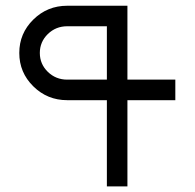

<svg xmlns="http://www.w3.org/2000/svg" viewBox="-20 -665 694 685"><path d="M361.3 -380.9V-571.3H219.7Q179.2 -571.3 150.6 -543.5Q122.1 -515.6 122.1 -476.1Q122.1 -436.5 150.6 -408.7Q179.2 -380.9 219.7 -380.9ZM434.6 0H361.3V-307.6H219.7Q148.9 -307.6 98.9 -356.9Q48.8 -406.2 48.8 -476.1Q48.8 -545.9 98.9 -595.2Q148.9 -644.5 219.7 -644.5H434.6V-380.9H605.5V-307.6H434.6Z"/></svg>

Font: Catrinity
Style: Regular
Weight: 400
Designer: Alexander Lange
Foundry: High-Logic / Made with FontCreator
Version: Version 2.090;May 20, 2024;FontCreator 15.0.0.2974 64-bit